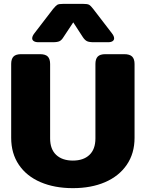

<svg xmlns="http://www.w3.org/2000/svg" viewBox="-20 -961 756 996"><path d="M147 -762Q147 -774 159 -789L255 -914Q269 -931 277 -936Q285 -941 309 -941H410Q434 -941 442.5 -936Q451 -931 464 -914L560 -789Q572 -774 572 -762Q572 -753 564 -747.5Q556 -742 541 -742H466Q442 -742 431 -747.5Q420 -753 410 -768L360 -845L309 -768Q300 -753 289 -747.5Q278 -742 254 -742H179Q164 -742 155.5 -747.5Q147 -753 147 -762ZM38 -246V-629Q38 -655 50 -667.5Q62 -680 90 -680H187Q216 -680 228 -667.5Q240 -655 240 -629V-243Q240 -187 271.5 -157.5Q303 -128 358 -128Q413 -128 444 -157.5Q475 -187 475 -243V-629Q475 -655 487 -667.5Q499 -680 527 -680H624Q653 -680 665.5 -667.5Q678 -655 678 -629V-246Q678 -165 637.5 -106Q597 -47 525 -16Q453 15 358 15Q263 15 190.5 -16Q118 -47 78 -106Q38 -165 38 -246Z"/></svg>

Font: Mitr SemiBold
Style: Regular
Weight: 600
Designer: Thanarat Vachiruckul
Foundry: Cadson Demak
Version: Version 1.002